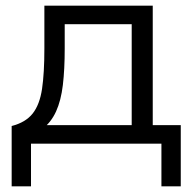

<svg xmlns="http://www.w3.org/2000/svg" viewBox="-20 -505 680 675"><path d="M443 0V-420H207.5V-334Q207.5 -261 201 -206.2Q194.5 -151.5 177 -113Q159.5 -74.5 127.5 -50.2Q95.5 -26 45 -14.5L21 -62Q70 -74.5 94.8 -105.8Q119.5 -137 127.8 -192.5Q136 -248 136 -334V-485H517V0ZM21 150V-62L77.5 -55L88.5 -65H615.5V150H547.5V0H89V150Z"/></svg>

Font: Geologica Cursive ExtraLight
Style: Regular
Weight: 250
Designer: Sindre Bremnes, Frode Helland
Foundry: Monokrom Skriftforlag AS
Version: Version 1.010;gftools[0.9.28]